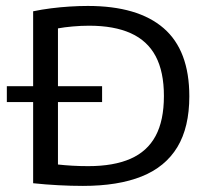

<svg xmlns="http://www.w3.org/2000/svg" viewBox="-20 -621 706 646"><path d="M3 -277.5V-331H323.5V-277.5ZM259 4.5Q219 4.5 176.5 2.2Q134 0 91.5 -4.5V-583Q120 -589 151.5 -593Q183 -597 214.8 -599Q246.5 -601 275.5 -601Q444 -601 530.5 -526.2Q617 -451.5 617 -297Q617 -193 576.8 -126.2Q536.5 -59.5 457 -27.5Q377.5 4.5 259 4.5ZM277 -62Q362.5 -62 419 -86.8Q475.5 -111.5 503.5 -163.5Q531.5 -215.5 531.5 -298Q531.5 -379.5 503.8 -431.8Q476 -484 420 -509.2Q364 -534.5 280 -534.5Q253 -534.5 224.8 -532Q196.5 -529.5 175 -525.5V-67.5Q197.5 -65 223 -63.5Q248.5 -62 277 -62Z"/></svg>

Font: Encode Sans SC SemiExpanded
Style: Regular
Weight: 400
Width: 6
Designer: Multiple Designers
Foundry: Impallari Type
Version: Version 3.002